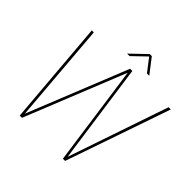

<svg xmlns="http://www.w3.org/2000/svg" viewBox="-236 -1149 1347 1347"><g transform="rotate(45 437.5 -475.0)"><path d="M493.2 -779.8 598.1 -33.2 853 -779.8H875L606 0H584L479 -748L178.2 0H155.8L90.8 -779.8H110.8L171.9 -35.2L471.2 -779.8ZM405.8 -839.8H380.9L496.1 -950.2H516.1L601.1 -839.8H578.1L504.9 -935.1Z"/></g></svg>

Font: Cooper Hewitt
Style: Thin Italic
Weight: 702
Designer: Village Type and Design LLC
Foundry: Cooper Hewitt Smithsonian Design Museum
Version: 1.000